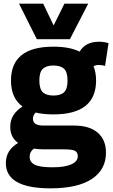

<svg xmlns="http://www.w3.org/2000/svg" viewBox="-20 -809 618 1049"><path d="M272 -184Q217 -184 175 -194Q160 -180 160 -160Q160 -123 217 -123H385Q469 -123 514 -84Q559 -45 559 25Q559 118 481.5 169Q404 220 256 220Q12 220 12 82Q12 11 79 -28Q36 -59 36 -115Q36 -153 54 -180.5Q72 -208 103 -227Q40 -273 40 -369Q40 -554 272 -554Q360 -554 415 -527Q447 -581 521 -581Q550 -581 573 -573L554 -449Q538 -454 518 -454Q503 -454 491 -447Q505 -413 505 -369Q505 -184 272 -184ZM272 -287Q311 -287 330 -305Q349 -323 349 -369Q349 -415 330 -433Q311 -451 272 -451Q233 -451 214 -433Q195 -415 195 -369Q195 -323 214 -305Q233 -287 272 -287ZM142 47Q142 77 170 91Q198 105 267 105Q334 105 369.5 89Q405 73 405 45Q405 24 390.5 15.5Q376 7 331 7H221Q191 7 165 3Q142 20 142 47ZM462 -789 362 -595H181L84 -789H216L273 -670L332 -789Z"/></svg>

Font: Georama
Style: Bold
Weight: 700
Designer: Jean-Baptiste Levee
Foundry: Production Type
Version: Version 1.000